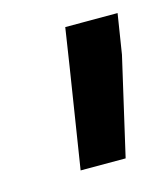

<svg xmlns="http://www.w3.org/2000/svg" viewBox="-55 -796 313 358"><g transform="rotate(-15 101.0 -617.0)"><path d="M202.1 -750 189.9 -672.9 146.5 -484.4H59.6L89.8 -676.3L101.1 -750Z"/></g></svg>

Font: Roboto
Style: Bold Italic
Weight: 700
Italic angle: -12°
Designer: Christian Robertson
Foundry: Google
Version: Version 3.0